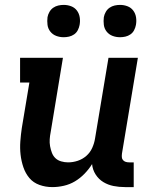

<svg xmlns="http://www.w3.org/2000/svg" viewBox="-20 -756 640 784"><path d="M194 8Q166 8 141 -1Q116 -10 100 -29Q84 -48 75.5 -73Q67 -98 64 -124.5Q61 -151 63 -178.5Q65 -206 69 -233L100 -419H62V-520H237L187 -217Q184 -202 183 -187.5Q182 -173 184.5 -159Q187 -145 192 -132Q197 -119 206.5 -110Q216 -101 230 -97Q244 -93 258 -93Q278 -93 297.5 -99.5Q317 -106 332.5 -119.5Q348 -133 356.5 -152Q365 -171 368 -190L423 -520H543L478 -129Q477 -121 477.5 -114Q478 -107 482.5 -102Q487 -97 493.5 -95Q500 -93 508 -93H526V8H491Q466 8 443.5 3.5Q421 -1 402 -12.5Q383 -24 370.5 -43.5Q358 -63 356 -86Q343 -65 325 -46.5Q307 -28 286 -15.5Q265 -3 241 2.5Q217 8 194 8ZM470 -604Q454 -604 439.5 -609.5Q425 -615 415.5 -627Q406 -639 404 -654.5Q402 -670 404 -686Q406 -697 412 -707.5Q418 -718 427.5 -724.5Q437 -731 448 -733.5Q459 -736 470 -736Q486 -736 500.5 -730.5Q515 -725 524 -713Q533 -701 535.5 -685.5Q538 -670 535 -654Q533 -643 527.5 -632.5Q522 -622 512.5 -615.5Q503 -609 492 -606.5Q481 -604 470 -604ZM240 -604Q224 -604 209.5 -609.5Q195 -615 185.5 -627Q176 -639 174 -654.5Q172 -670 174 -686Q176 -697 182 -707.5Q188 -718 197.5 -724.5Q207 -731 218 -733.5Q229 -736 240 -736Q256 -736 270.5 -730.5Q285 -725 294 -713Q303 -701 305.5 -685.5Q308 -670 305 -654Q303 -643 297.5 -632.5Q292 -622 282.5 -615.5Q273 -609 262 -606.5Q251 -604 240 -604Z"/></svg>

Font: Iosevka Etoile
Style: Bold Italic
Weight: 700
Italic angle: -9°
Designer: Belleve Invis
Foundry: Belleve Invis
Version: Version 28.1.0; ttfautohint (v1.8.4)